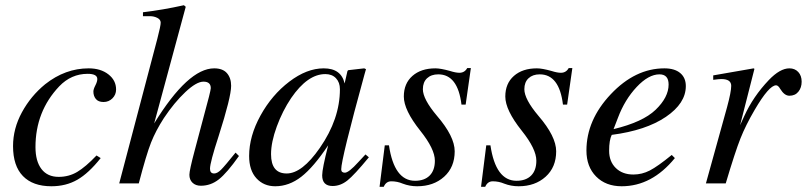

<svg xmlns="http://www.w3.org/2000/svg" viewBox="-20 -703 3093 736"><path d="M350 -107 366 -97Q320 -39 276.5 -14Q233 11 177 11Q106 11 68 -28Q30 -67 30 -143Q30 -210 64 -272.5Q98 -335 153 -380Q230 -441 320 -441Q366 -441 395.5 -418Q425 -395 425 -360Q425 -340 411 -326Q397 -312 377 -312Q357 -312 347.5 -323.5Q338 -335 338 -352Q338 -361 345.5 -375.5Q353 -390 353 -400Q353 -420 316 -420Q253 -420 207 -372Q116 -276 116 -139Q116 -85 139 -55Q162 -25 205 -25Q244 -25 276 -44Q308 -63 350 -107Z M883 -118 896 -105Q850 -40 819 -15.5Q788 9 750 9Q730 9 718 -2.5Q706 -14 706 -33Q706 -50 726 -125L781 -332Q788 -360 788 -365Q788 -390 760 -390Q733 -390 690.5 -350Q648 -310 608 -250Q577 -202 559 -156.5Q541 -111 512 0H437L583 -554Q596 -604 596 -616Q596 -628 583 -634.5Q570 -641 555 -641H528V-656Q604 -665 685 -683L692 -677L571 -230Q701 -441 801 -441Q834 -441 850 -422.5Q866 -404 866 -374Q866 -331 818 -181Q785 -80 785 -56Q785 -38 801 -38Q813 -38 827.5 -52.5Q842 -67 883 -118Z M1381 -111 1394 -100Q1338 -32 1311.5 -11Q1285 10 1255 10Q1215 10 1215 -31Q1215 -56 1238 -146Q1182 -62 1135 -25.5Q1088 11 1035 11Q991 11 963 -19.5Q935 -50 935 -105Q935 -181 978.5 -260Q1022 -339 1089 -390Q1156 -441 1221 -441Q1288 -441 1301 -383L1312 -431L1315 -434L1376 -441L1383 -438Q1382 -434 1377 -417Q1288 -93 1288 -54Q1288 -41 1302 -41Q1317 -41 1354 -82ZM1283 -361Q1283 -387 1268 -403Q1253 -419 1227 -419Q1159 -419 1096 -327Q1063 -278 1041 -218Q1019 -158 1019 -112Q1019 -38 1079 -38Q1138 -38 1206 -136Q1283 -247 1283 -361Z M1785 -442 1765 -302H1749Q1735 -418 1660 -418Q1633 -418 1617 -403Q1601 -388 1601 -361Q1601 -323 1655 -259Q1723 -180 1723 -123Q1723 -62 1682.5 -25.5Q1642 11 1579 11Q1550 11 1524 1Q1503 -8 1480 -8Q1460 -8 1451 13H1435L1455 -146H1471Q1491 -10 1571 -10Q1607 -10 1627 -30Q1647 -50 1647 -87Q1647 -132 1591 -202Q1528 -281 1528 -333Q1528 -383 1561 -412Q1594 -441 1649 -441Q1669 -441 1705 -431Q1727 -424 1741 -424Q1761 -424 1771 -442Z M2174 -442 2154 -302H2138Q2124 -418 2049 -418Q2022 -418 2006 -403Q1990 -388 1990 -361Q1990 -323 2044 -259Q2112 -180 2112 -123Q2112 -62 2071.5 -25.5Q2031 11 1968 11Q1939 11 1913 1Q1892 -8 1869 -8Q1849 -8 1840 13H1824L1844 -146H1860Q1880 -10 1960 -10Q1996 -10 2016 -30Q2036 -50 2036 -87Q2036 -132 1980 -202Q1917 -281 1917 -333Q1917 -383 1950 -412Q1983 -441 2038 -441Q2058 -441 2094 -431Q2116 -424 2130 -424Q2150 -424 2160 -442Z M2555 -109 2567 -97Q2479 11 2363 11Q2302 11 2265 -26.5Q2228 -64 2228 -126Q2228 -243 2321.5 -342Q2415 -441 2527 -441Q2566 -441 2587.5 -423Q2609 -405 2609 -373Q2609 -307 2532.5 -255Q2456 -203 2325 -186Q2315 -166 2315 -125Q2315 -84 2340.5 -59Q2366 -34 2408 -34Q2441 -34 2471 -49.5Q2501 -65 2555 -109ZM2349 -252 2332 -208Q2444 -235 2493 -282Q2543 -330 2543 -379Q2543 -418 2508 -418Q2466 -418 2420.5 -369.5Q2375 -321 2349 -252Z M2817 -223 2833 -258Q2867 -333 2927 -396Q2970 -441 3006 -441Q3027 -441 3040 -427Q3053 -413 3053 -390Q3053 -367 3040.5 -351.5Q3028 -336 3006 -336Q2987 -336 2971 -362Q2963 -376 2955 -376Q2928 -376 2873 -282Q2839 -224 2818.5 -172.5Q2798 -121 2762 0H2686L2767 -292Q2783 -351 2783 -374Q2783 -400 2745 -400Q2737 -400 2714 -397V-414L2869 -441L2872 -439Z"/></svg>

Font: STIX
Style: Italic
Weight: 400
Italic angle: -16.33°
Designer: MicroPress Inc., with final additions and corrections provided by Coen Hoffman, Elsevier (retired)
Version: Version 1.1.1